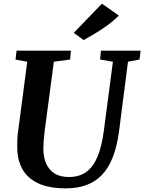

<svg xmlns="http://www.w3.org/2000/svg" viewBox="-20 -1020 789 1050"><path d="M680 -682.5 631.5 -306Q620.5 -220 596.5 -159.5Q572.5 -99 535.8 -61.8Q499 -24.5 450.2 -7.2Q401.5 10 341.5 10Q245 10 186.8 -18.5Q128.5 -47 101.8 -96.5Q75 -146 74.5 -209Q74 -228 74.5 -248.2Q75 -268.5 77.5 -290L129 -682.5L65 -694L70.5 -743H368L363.5 -694.5L274.5 -682.5L224 -302Q220.5 -273.5 218.8 -248.8Q217 -224 217 -205.5Q217.5 -161 232.2 -126.2Q247 -91.5 277.5 -71.8Q308 -52 356.5 -52Q414 -52 452.5 -80.2Q491 -108.5 514 -165Q537 -221.5 548 -306L597.5 -682.5L527.5 -694.5L532 -743H749L743 -694.5ZM437.5 -801 383.5 -840.5 537.5 -1000 630 -935Q600.5 -905.5 565.5 -880.2Q530.5 -855 497 -835.2Q463.5 -815.5 437.5 -801Z"/></svg>

Font: Merriweather 20pt
Style: Bold Italic
Weight: 700
Italic angle: -7.8°
Version: Version 2.101